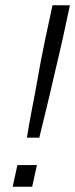

<svg xmlns="http://www.w3.org/2000/svg" viewBox="-20 -708 285 728"><path d="M82 -186Q89 -230 97.5 -274.5Q106 -319 114 -361.5Q122 -404 128.5 -441.5Q135 -479 141.5 -510Q148 -541 152 -562L179 -688H245L218 -562Q213 -539 205 -505.5Q197 -472 188 -433Q179 -394 169 -351Q159 -308 148.5 -266Q138 -224 129 -186ZM28 0 46 -82H120L102 0Z"/></svg>

Font: Saira SemiExpanded Light
Style: Italic
Weight: 300
Width: 6
Italic angle: -12°
Designer: Hector Gatti with collaboration of the Omnibus-Type team
Foundry: Omnibus-Type
Version: Version 1.101